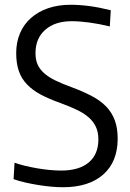

<svg xmlns="http://www.w3.org/2000/svg" viewBox="-20 -773 547 806"><path d="M244 13Q221 13 194 10.5Q167 8 139.5 3.5Q112 -1 85.5 -7Q59 -13 37 -21L41 -90Q60 -83 85 -77Q110 -71 136 -66.5Q162 -62 188 -59.5Q214 -57 236 -57Q312 -57 352.5 -91Q393 -125 393 -188Q393 -218 382.5 -240.5Q372 -263 352 -280.5Q332 -298 302.5 -312Q273 -326 235 -340Q187 -357 152 -375.5Q117 -394 93.5 -418.5Q70 -443 59 -475Q48 -507 48 -550Q48 -596 64 -633.5Q80 -671 110 -697.5Q140 -724 182 -738.5Q224 -753 276 -753Q314 -753 355.5 -747.5Q397 -742 445 -730L441 -662Q396 -673 354.5 -678.5Q313 -684 281 -684Q211 -684 170 -648Q129 -612 129 -550Q129 -523 137.5 -503Q146 -483 165 -466Q184 -449 213 -435Q242 -421 283 -406Q329 -389 365 -370Q401 -351 425 -326.5Q449 -302 461.5 -269Q474 -236 474 -191Q474 -94 413.5 -40.5Q353 13 244 13Z"/></svg>

Font: Encode Sans Condensed
Style: Regular
Weight: 400
Designer: Pablo Impallari, Andres Torresi
Foundry: Pablo Impallari, Andres Torresi
Version: Version 1.000; ttfautohint (v1.00) -l 8 -r 50 -G 200 -x 14 -